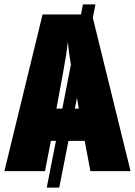

<svg xmlns="http://www.w3.org/2000/svg" viewBox="-20 -780 615 875"><path d="M575 0H392L366 -138H292L250 75H193L235 -138H212L185 0H0L174 -714H349L358 -760H415L403 -699ZM264 -285 303 -485Q293 -547 289 -589Q283 -531 267 -446L237 -285ZM339 -285 331 -334 321 -285Z"/></svg>

Font: Noto Sans UI CondBlack
Style: Regular
Weight: 900
Width: 3
Designer: Monotype Design Team
Foundry: Monotype Imaging Inc.
Version: Version 1.001